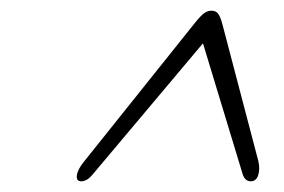

<svg xmlns="http://www.w3.org/2000/svg" viewBox="-20 -730 531 359"><path d="M463 -429Q466.5 -414 462.8 -402.5Q459 -391 449 -391Q438.5 -391 434 -403.5L359.5 -649L153 -403.5Q146.5 -396 141.5 -393.5Q136.5 -391 132 -391Q122 -391 123.8 -402.5Q125.5 -414 138 -429L343.5 -686Q355 -700.5 361.5 -705.2Q368 -710 375.5 -710Q383 -710 387.2 -705.2Q391.5 -700.5 395.5 -686Z"/></svg>

Font: Fraunces 9pt SuperSoft Thin
Style: Italic
Weight: 100
Italic angle: -16°
Version: Version 1.000;[0bf87f6ff]